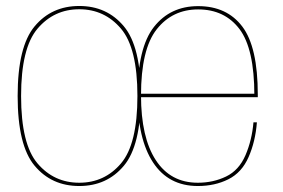

<svg xmlns="http://www.w3.org/2000/svg" viewBox="-20 -618 946 642"><path d="M245 4Q337.5 4 394.2 -63.8Q451 -131.5 451 -297Q451 -462 394.2 -530Q337.5 -598 245 -598Q152.5 -598 95.8 -530Q39 -462 39 -297Q39 -131.5 95.8 -63.8Q152.5 4 245 4ZM245 -7Q160.5 -7 105.5 -71.5Q50.5 -136 50.5 -297Q50.5 -457.5 105.5 -522.2Q160.5 -587 245 -587Q329.5 -587 384.5 -522.2Q439.5 -457.5 439.5 -297Q439.5 -136 384.5 -71.5Q329.5 -7 245 -7ZM641.5 4V-7Q550 -7 500.8 -82.8Q451.5 -158.5 451.5 -299Q451.5 -453.5 504 -520Q556.5 -586.5 642.5 -586.5Q731 -586.5 780.8 -520.8Q830.5 -455 830.5 -299L835 -304.5H446.5V-293H842Q842 -298 842 -301.5Q842 -461 790.2 -529.2Q738.5 -597.5 642.5 -597.5Q549.5 -597.5 494.8 -528Q440 -458.5 440 -299Q440 -153.5 491.8 -74.8Q543.5 4 641.5 4ZM641.5 -7V4Q698.5 4 743.5 -18.5Q788.5 -41 811.2 -92.8Q834 -144.5 839 -209H827.5Q822.5 -149.5 800.8 -99Q779 -48.5 736 -27.8Q693 -7 641.5 -7Z"/></svg>

Font: Anybody UltraCondensed Thin Thin
Style: Regular
Weight: 250
Version: Version 1.111